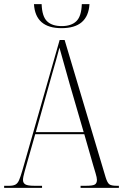

<svg xmlns="http://www.w3.org/2000/svg" viewBox="-22 -907 599 927"><path d="M275 -771Q149 -771 142 -887H179Q181 -828 205 -804.5Q229 -781 276 -781Q322 -781 346.5 -804.5Q371 -828 373 -887H410Q403 -771 275 -771ZM-2 0V-10H23Q41 -10 52 -15.5Q63 -21 70 -37Q77 -53 86 -84L266 -714H290L488 -51Q496 -25 505.5 -17.5Q515 -10 542 -10H552V0H367V-10H393Q427 -10 436.5 -16.5Q446 -23 446 -39Q446 -49 439.5 -70.5Q433 -92 428 -109L385 -259H148L109 -122Q104 -104 96.5 -77.5Q89 -51 89 -38Q89 -24 100 -17Q111 -10 144 -10H181V0ZM151 -269H382L315 -499Q297 -562 285.5 -604Q274 -646 265 -677Q258 -649 248.5 -616Q239 -583 227 -541Z"/></svg>

Font: Noto Serif Display Condensed ExtraLight
Style: Regular
Weight: 200
Width: 3
Designer: Monotype Design Team
Foundry: Monotype Imaging Inc.
Version: Version 2.009